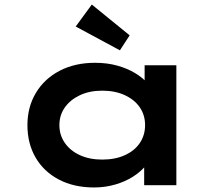

<svg xmlns="http://www.w3.org/2000/svg" viewBox="-20 -817 972 847"><path d="M395 10Q306 10 239.5 -25Q173 -60 137 -122Q101 -184 101 -265Q101 -345 138.5 -407.5Q176 -470 243.5 -505Q311 -540 399 -540Q453 -540 497.5 -527.5Q542 -515 576 -494.5Q610 -474 630 -450Q650 -426 654 -403L618 -400V-529H758V0H616V-143L645 -134Q642 -109 621 -84Q600 -59 566.5 -37.5Q533 -16 488.5 -3Q444 10 395 10ZM431 -113Q488 -113 531 -132.5Q574 -152 597 -186.5Q620 -221 620 -265Q620 -309 597 -343Q574 -377 531 -397Q488 -417 431 -417Q375 -417 332.5 -397Q290 -377 266 -343Q242 -309 242 -265Q242 -221 266 -186.5Q290 -152 332.5 -132.5Q375 -113 431 -113ZM509 -595 314 -700 385 -797 552 -661Z"/></svg>

Font: Lexend Tera SemiBold
Style: Regular
Weight: 600
Version: Version 1.007